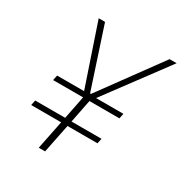

<svg xmlns="http://www.w3.org/2000/svg" viewBox="-164 -820 895 943"><g transform="rotate(30 283.5 -349.0)"><path d="M257 -163 224 0H188L221 -163H51L57 -192H227L253 -323H83L89 -352H242L125 -698H161L273 -357H278L527 -698H567L310 -352H465L459 -323H289L263 -192H433L427 -163Z"/></g></svg>

Font: IBM Plex Sans Cond ExtLt
Style: Italic
Weight: 200
Width: 3
Italic angle: -11°
Designer: Mike Abbink, Paul van der Laan, Pieter van Rosmalen
Foundry: Bold Monday
Version: Version 1.3